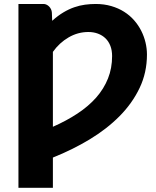

<svg xmlns="http://www.w3.org/2000/svg" viewBox="-20 -756 767 942"><path d="M701 -488.5Q701 -400 665 -324.5Q629 -249 566.5 -186Q504 -123 420 -72.2Q336 -21.5 239.5 17V165.5H70.5V-736.5H194.5Q201 -736.5 208 -733.2Q215 -730 220.8 -724.2Q226.5 -718.5 230.2 -710.8Q234 -703 234.5 -694L236 -654Q264.5 -679.5 291.5 -695.5Q318.5 -711.5 344.8 -720.5Q371 -729.5 397 -733Q423 -736.5 449.5 -736.5Q491 -736.5 526 -726.2Q561 -716 589 -698.2Q617 -680.5 638 -656.5Q659 -632.5 673 -604.8Q687 -577 694 -547.2Q701 -517.5 701 -488.5ZM239.5 -134Q306.5 -163.5 360.2 -199Q414 -234.5 451.8 -277.2Q489.5 -320 509.8 -370.8Q530 -421.5 530 -481Q530 -509 521.5 -531Q513 -553 497.5 -568Q482 -583 460.5 -591Q439 -599 413.5 -599Q362 -599 316.5 -572.5Q271 -546 239.5 -501.5Z"/></svg>

Font: Lato Black
Style: Regular
Weight: 900
Designer: Lukasz Dziedzic
Foundry: tyPoland Lukasz Dziedzic
Version: Version 2.007; 2014-02-27